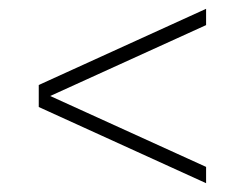

<svg xmlns="http://www.w3.org/2000/svg" viewBox="-20 -471 555 436"><path d="M448 -55 68 -228V-278L448 -451V-414L94 -253L448 -92Z"/></svg>

Font: Saira Semi Condensed Thin
Style: Regular
Weight: 100
Width: 4
Designer: Hector Gatti with collaboration of the Omnibus-Type team
Foundry: Omnibus-Type
Version: Version 1.001; ttfautohint (v1.8)